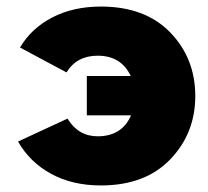

<svg xmlns="http://www.w3.org/2000/svg" viewBox="-20 -556 635 586"><path d="M288 10Q201 10 136 -25.5Q71 -61 35 -124L186 -194Q219 -140 278 -140Q352 -140 380 -204H245V-324H379Q350 -386 278 -386Q214 -386 183 -335L41 -411Q76 -470 140 -503Q204 -536 288 -536Q423 -536 499.5 -457Q576 -378 576 -263Q576 -149 499.5 -69.5Q423 10 288 10Z"/></svg>

Font: Raleway-v4020 Black
Style: Regular
Weight: 900
Designer: Matt McInerney, Pablo Impallari, Rodrigo Fuenzalida
Foundry: Matt McInerney, Pablo Impallari, Rodrigo Fuenzalida
Version: Version 4.020;PS 004.020;hotconv 1.0.88;makeotf.lib2.5.64775